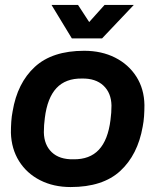

<svg xmlns="http://www.w3.org/2000/svg" viewBox="-20 -743 651 775"><path d="M265 12Q196 12 142 -15.5Q88 -43 57 -92.5Q26 -142 24 -207Q24 -230 25.5 -252Q27 -274 31 -294Q50 -408 120.5 -473Q191 -538 320 -538Q390 -538 444.5 -510.5Q499 -483 530.5 -433.5Q562 -384 563 -319Q563 -296 561.5 -274Q560 -252 556 -232Q536 -118 465.5 -53Q395 12 265 12ZM276 -100Q342 -99 379 -138.5Q416 -178 426 -259Q428 -274 429 -288Q430 -302 430 -317Q429 -368 397.5 -397.5Q366 -427 311 -426Q245 -427 208 -387.5Q171 -348 161 -267Q159 -252 158 -238Q157 -224 157 -209Q158 -158 189 -128.5Q220 -99 276 -100ZM270 -588 188 -723H295L340 -654L402 -723H520L392 -588Z"/></svg>

Font: Archivo VF Beta
Style: Italic
Weight: 400
Italic angle: -10°
Designer: Hector Gatti
Foundry: Omnibus-Type
Version: Version 1.002